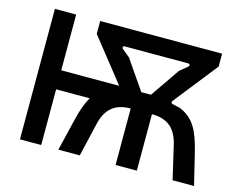

<svg xmlns="http://www.w3.org/2000/svg" viewBox="-97 -848 1239 995"><g transform="rotate(15 522.0 -350.0)"><path d="M82 0H196V-299H376C357 -267 343 -227 330 -174L288 0H403L444 -176C462 -257 505 -303 595 -303V0H709V-303C799 -303 842 -257 860 -176L901 0H1016L974 -173C947 -281 917 -340 840 -372L804 -380C793 -382 787 -388 795 -398L979 -631V-700H325V-631L507 -401H196V-700H82ZM626 -399 518 -556 477 -590C469 -597 472 -606 483 -606H821C832 -606 835 -597 827 -590L786 -556L678 -399Z"/></g></svg>

Font: Finlandica Medium
Style: Regular
Weight: 500
Designer: Niklas Ekholm, Juho Hiilivirta, Jaakko Suomalainen
Foundry: Helsinki Type Studio
Version: Version 2.000;Glyphs 3.2 (3202)